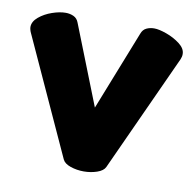

<svg xmlns="http://www.w3.org/2000/svg" viewBox="-62 -546 628 622"><g transform="rotate(10 251.5 -235.0)"><path d="M252 13Q229 13 208.5 6Q188 -1 182 -14L6 -399Q4 -403 2.5 -408.5Q1 -414 1 -418Q1 -436 19 -451Q37 -466 61.5 -474.5Q86 -483 106 -483Q120 -483 132 -477.5Q144 -472 149 -458L252 -197L355 -458Q360 -472 371.5 -477.5Q383 -483 397 -483Q413 -483 438 -474Q463 -465 482.5 -450Q502 -435 502 -417Q502 -412 501 -408Q500 -404 498 -399L322 -14Q316 -1 295.5 6Q275 13 252 13Z"/></g></svg>

Font: Dosis ExtraLight ExtraBold
Style: Regular
Weight: 800
Version: Version 3.001; ttfautohint (v1.8.2)